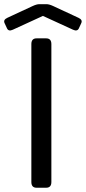

<svg xmlns="http://www.w3.org/2000/svg" viewBox="-64 -880 403 900"><path d="M-42.5 -771.5Q-49.8 -787.1 -29.8 -796.4L88.9 -851.6Q107.9 -860.4 120.1 -860.4H154.3Q166.5 -860.4 185.5 -851.6L304.2 -796.4Q324.2 -787.1 316.9 -771.5L305.7 -747.1Q298.3 -731.4 278.3 -740.7L137.7 -805.2H136.7L-3.9 -740.7Q-23.9 -731.4 -31.2 -747.1ZM107.4 0Q83 0 83 -26.9V-673.3Q83 -700.2 107.4 -700.2H152.3Q176.8 -700.2 176.8 -673.3V-26.9Q176.8 0 152.3 0Z"/></svg>

Font: Istok Web
Style: Regular
Weight: 400
Designer: Andrey V. Panov
Foundry: Andrey V. Panov
Version: Version 1.0.2g